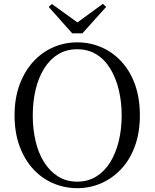

<svg xmlns="http://www.w3.org/2000/svg" viewBox="-20 -966 807 1002"><path d="M383 16Q317 16 257.5 -9.5Q198 -35 153 -84Q108 -133 82 -203.5Q56 -274 56 -364Q56 -453 82 -523.5Q108 -594 153 -643.5Q198 -693 257.5 -719Q317 -745 383 -745Q450 -745 509 -719.5Q568 -694 613.5 -645Q659 -596 684.5 -525Q710 -454 710 -364Q710 -275 684.5 -204.5Q659 -134 613.5 -85Q568 -36 509 -10Q450 16 383 16ZM383 -18Q440 -18 483.5 -45.5Q527 -73 556 -120.5Q585 -168 600 -230.5Q615 -293 615 -363.5Q615 -434 600 -496.5Q585 -559 556 -607Q527 -655 483.5 -682Q440 -709 383 -709Q326 -709 282.5 -682Q239 -655 209.5 -607Q180 -559 165.5 -496.5Q151 -434 151 -363.5Q151 -293 165.5 -230.5Q180 -168 209.5 -120.5Q239 -73 282.5 -45.5Q326 -18 383 -18ZM251 -945 384 -849 517 -946 534 -930 410 -792H357L234 -930Z"/></svg>

Font: Early Summer Mincho
Style: Regular
Weight: 400
Designer: GuiWonder
Version: Version 1.002